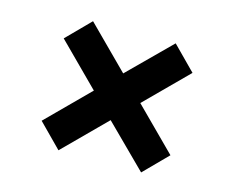

<svg xmlns="http://www.w3.org/2000/svg" viewBox="-71 -634 758 635"><g transform="rotate(15 308.0 -316.0)"><path d="M175 -95 96 -175 237 -316 96 -457 175 -537 316 -396 458 -537 537 -457 396 -316 537 -175 458 -95 316 -236Z"/></g></svg>

Font: Kufam
Style: Bold Italic
Weight: 700
Italic angle: -11°
Designer: Artur Schmal
Foundry: Original Type
Version: Version 1.301; ttfautohint (v1.8.3)